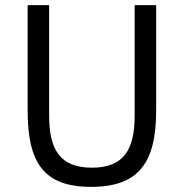

<svg xmlns="http://www.w3.org/2000/svg" viewBox="-20 -718 718 750"><path d="M172 -698H88V-286C88 -83 150 12 336 12C522 12 590 -83 590 -286V-698H506V-266C506 -133 463 -63 339 -63C215 -63 172 -133 172 -266Z"/></svg>

Font: Braiins Sans
Style: Regular
Weight: 400
Designer: Mike Abbink, Paul van der Laan, Pieter van Rosmalen, Jiri Chlebus, Lubos Buracinsky
Foundry: Bold Monday, Sudetype
Version: Version 1.000;hotconv 1.0.109;makeotfexe 2.5.65596